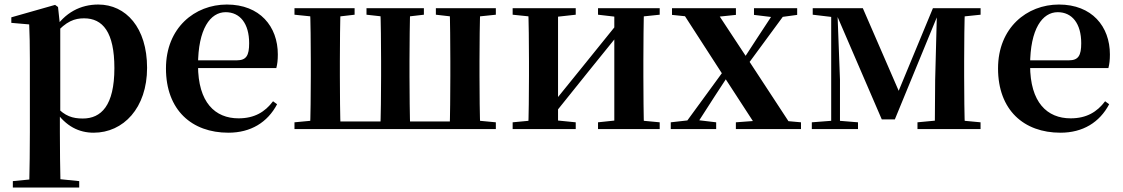

<svg xmlns="http://www.w3.org/2000/svg" viewBox="-20 -572 4976 851"><path d="M36.9 259.3H331.1V230.8L225.4 220.1H146L36.9 230.8ZM109.4 259.3H248.4C246.4 175.6 245.4 83.5 245.4 13V-63L247.1 -75.6V-455L245.8 -460.8L237.2 -540.9L224.2 -550.4L30.2 -495.2V-470.7L109.4 -463.8C111.4 -415.2 112.4 -374.7 112.4 -308.7V13.8C112.4 83.8 111.4 175.6 109.4 259.3ZM395.1 16.2C526.8 16.2 631.9 -93.2 631.9 -271.4C631.9 -449.4 538.1 -551.9 415.6 -551.9C338.5 -551.9 267.6 -517.8 217.5 -437.5H209.1L224 -421.1C273.8 -478.5 311.2 -490.8 352.6 -490.8C435.6 -490.8 487 -429.4 487 -270.1C487 -103.7 428.1 -46.7 347.1 -46.7C301.2 -46.7 267.8 -57.7 230.6 -97.8L212.1 -82.3H224.3C272 -11.6 330.6 16.2 395.1 16.2Z M992.2 16.2C1091.4 16.2 1165.6 -29.4 1208.1 -109.9L1190.2 -123.2C1154.5 -75.9 1108.1 -47.5 1037.4 -47.5C933.6 -47.5 857.7 -117.3 857.7 -282.7C857.7 -444.8 912.5 -518 980.1 -518C1043.5 -518 1084.3 -468.1 1084.3 -380.4C1084.3 -325.7 1071.6 -304.6 1029.4 -304.6H774.1V-270.2H1204.7C1209.4 -288.1 1211.4 -306.2 1211.4 -330.9C1211.4 -454.7 1131.8 -551.9 985.4 -551.9C843.3 -551.9 715.6 -448.8 715.6 -268.8C715.6 -83.9 830.3 16.2 992.2 16.2Z M1353.9 0H1489.7C1487.4 -50.2 1486.4 -165.3 1486.4 -234.8V-301.2C1486.4 -370.2 1487.4 -485.5 1489.7 -535.7H1353.9C1356.6 -485.5 1357.6 -370.2 1357.6 -301.2V-234.8C1357.6 -165.3 1356.6 -50.2 1353.9 0ZM1665.4 0H1798.3C1796.3 -50.2 1795 -165.3 1795 -234.8V-301.2C1795 -370.2 1796.3 -485.5 1798.3 -535.7H1665.4C1668.1 -485.5 1669.1 -370.2 1669.1 -301.2V-234.8C1669.1 -165.3 1668.1 -50.2 1665.4 0ZM1973 0H2109C2106.3 -50.2 2105.3 -165.3 2105.3 -234.8V-301.2C2105.3 -370.2 2106.3 -485.5 2109 -535.7H1973C1975 -485.5 1976 -370.2 1976 -301.2V-234.8C1976 -165.3 1975 -50.2 1973 0ZM1285.2 -506.8 1395.2 -495.5H1454.8L1551.7 -506.8V-535.7H1285.2ZM1604.4 -506.8 1705.7 -495.5H1761.7L1858.8 -506.8V-535.7H1604.4ZM1911.9 -506.8 2010.1 -495.5H2069.3L2177.7 -506.8V-535.7H1911.9ZM1285.2 0H1424.1V-40.2H1394L1285.2 -29.9ZM2038.5 0H2177.7V-29.9L2069.3 -40.2H2038.5ZM1424.1 0H2038.5V-33.6H1424.1Z M2252.2 0H2531.8V-29.9L2429.4 -40.2H2361L2252.2 -29.9ZM2630.6 0H2904V-29.9L2795.3 -40.2H2727.5L2630.6 -29.9ZM2320.9 0H2453.4V-535.7H2320.9C2323.6 -485.5 2324.6 -370.2 2324.6 -301.2V-234.8C2324.6 -165.3 2323.6 -50.2 2320.9 0ZM2424.7 -51.6 2590.2 -257.7 2754.5 -460.9H2778.7L2731 -485.4L2560.6 -274.4L2401.4 -77.8H2376.4ZM2702.8 0H2834.6C2832.6 -50.2 2831.6 -165.3 2831.6 -234.8V-301.2C2831.6 -370.2 2832.6 -485.5 2834.6 -535.7H2702.8ZM2252.2 -506.8 2362 -495.5H2429.7L2531.8 -506.8V-535.7H2252.2ZM2630.6 -506.8 2727.8 -495.5H2795.5L2904 -506.8V-535.7H2630.6Z M2953 0H3154.3V-29.9L3070.6 -39.9H3041.5L2953 -29.9ZM2998.7 0H3054.4L3148.3 -146L3243.5 -291.7H3248.2L3226.4 -311.7ZM3241.6 0H3530.2V-29.9L3416.6 -40.2H3379.4L3241.6 -29.9ZM3260.1 -239.8 3477.7 -535.7H3423L3333.3 -399.1L3243.8 -261.5H3238.2ZM3340.1 0H3497.5L3291 -315.2L3145.8 -535.7H2993.1L3189.7 -231.4ZM2958.5 -506 3067.2 -494.8H3133.7L3241.8 -506V-535.7H2958.5ZM3321.9 -506 3408 -495.5H3436.2L3513.3 -506V-535.7H3321.9Z M3888.3 -42.8H3946.2L4139.2 -512.1H4148.2V-535.7H4115L3952.9 -144.6H3974.1L3804.3 -535.7H3676.7V-510.6H3686.5ZM4123.3 0H4257.1C4254.4 -50.2 4253.4 -165.3 4253.4 -234.8V-301.2C4253.4 -370.2 4254.4 -485.5 4257.1 -535.7H4133.2L4124.9 -217.9ZM3578.2 0H3782.9V-29.9L3692.5 -37.3H3673.9L3578.2 -29.9ZM4046.5 0H4326.1V-29.9L4217.6 -40.2H4155.3L4046.5 -29.9ZM3582.2 -506.8 3677.5 -495.5H3688.8V-535.7H3582.2ZM3664.1 0H3703V-219.6L3691.1 -535.7H3664.1ZM4185.6 -495.5H4217.9L4326.3 -506.8V-535.7H4185.6Z M4680.2 16.2C4779.4 16.2 4853.6 -29.4 4896.1 -109.9L4878.2 -123.2C4842.5 -75.9 4796.1 -47.5 4725.4 -47.5C4621.6 -47.5 4545.7 -117.3 4545.7 -282.7C4545.7 -444.8 4600.5 -518 4668.1 -518C4731.5 -518 4772.3 -468.1 4772.3 -380.4C4772.3 -325.7 4759.6 -304.6 4717.4 -304.6H4462.1V-270.2H4892.7C4897.4 -288.1 4899.4 -306.2 4899.4 -330.9C4899.4 -454.7 4819.8 -551.9 4673.4 -551.9C4531.3 -551.9 4403.6 -448.8 4403.6 -268.8C4403.6 -83.9 4518.3 16.2 4680.2 16.2Z"/></svg>

Font: Source Han Serif CN VF
Style: Regular
Weight: 250
Designer: Ryoko NISHIZUKA 西塚涼子 (kana & ideographs); Frank Grießhammer (Latin, Greek & Cyrillic); Wenlong ZHANG 张文龙 (bopomofo); San
Foundry: Adobe
Version: Version 2.002;hotconv 1.1.0;makeotfexe 2.6.0